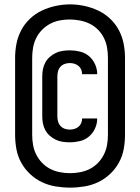

<svg xmlns="http://www.w3.org/2000/svg" viewBox="-20 -780 640 877"><path d="M299 -130Q282 -130 265.5 -132.5Q249 -135 234.5 -142Q220 -149 207.5 -160Q195 -171 187 -185.5Q179 -200 176 -216.5Q173 -233 173 -249V-431Q173 -447 176 -463.5Q179 -480 187 -494.5Q195 -509 207.5 -520Q220 -531 234.5 -538Q249 -545 265.5 -547.5Q282 -550 299 -550Q322 -550 345 -544.5Q368 -539 386 -524Q404 -509 414 -487Q424 -465 424 -442Q424 -441 424 -441Q424 -441 424 -441H355Q355 -441 355 -441Q355 -441 355 -441Q355 -452 351 -462Q347 -472 338.5 -479Q330 -486 319.5 -489Q309 -492 299 -492Q287 -492 275.5 -488Q264 -484 256 -475Q248 -466 245 -454.5Q242 -443 242 -431V-249Q242 -237 245 -225.5Q248 -214 256 -205Q264 -196 275.5 -192Q287 -188 299 -188Q309 -188 319.5 -191Q330 -194 338.5 -201Q347 -208 351 -218Q355 -228 355 -239Q355 -239 355 -239Q355 -239 355 -239H424Q424 -239 424 -239Q424 -239 424 -238Q424 -215 414 -193Q404 -171 386 -156Q368 -141 345 -135.5Q322 -130 299 -130ZM300 77Q267 77 234 71.5Q201 66 171.5 52Q142 38 117.5 15Q93 -8 77 -37Q61 -66 55 -98.5Q49 -131 49 -164V-516Q49 -549 55.5 -581.5Q62 -614 77.5 -643Q93 -672 117.5 -695Q142 -718 172 -732Q202 -746 234.5 -753Q267 -760 300 -760Q333 -760 365.5 -753Q398 -746 428 -732Q458 -718 482.5 -695Q507 -672 522.5 -643Q538 -614 544.5 -581.5Q551 -549 551 -516V-164Q551 -131 545 -98.5Q539 -66 523 -37Q507 -8 482.5 15Q458 38 428.5 52Q399 66 366 71.5Q333 77 300 77ZM300 11Q323 11 346.5 6.5Q370 2 390.5 -8.5Q411 -19 427.5 -36Q444 -53 454.5 -74Q465 -95 469 -118Q473 -141 473 -164V-516Q473 -539 469 -562.5Q465 -586 454.5 -607Q444 -628 427 -645Q410 -662 389 -672Q368 -682 344.5 -686.5Q321 -691 298 -691Q275 -691 252 -686.5Q229 -682 208.5 -671Q188 -660 171.5 -643Q155 -626 145 -605.5Q135 -585 131 -562Q127 -539 127 -516V-164Q127 -141 131 -118Q135 -95 145.5 -74Q156 -53 172.5 -36Q189 -19 209.5 -8.5Q230 2 253.5 6.5Q277 11 300 11Z"/></svg>

Font: Iosevka Curly Extended
Style: Bold
Weight: 700
Width: 7
Monospace: yes
Designer: Belleve Invis
Foundry: Belleve Invis
Version: Version 11.1.0; ttfautohint (v1.8.3)